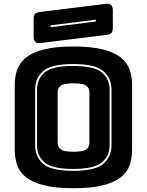

<svg xmlns="http://www.w3.org/2000/svg" viewBox="-20 -981 777 1016"><path d="M679 -189Q679 -143 665.5 -105.5Q652 -68 617.5 -41.5Q583 -15 522.5 0Q462 15 369 15Q276 15 215 0Q154 -15 119.5 -41.5Q85 -68 71.5 -105.5Q58 -143 58 -189V-530Q58 -576 71.5 -613.5Q85 -651 119.5 -678Q154 -705 215 -720Q276 -735 369 -735Q462 -735 522.5 -720Q583 -705 617.5 -678Q652 -651 665.5 -613.5Q679 -576 679 -530ZM570 -212V-507Q570 -567 527 -604.5Q484 -642 367 -642Q250 -642 208 -604.5Q166 -567 166 -507V-212Q166 -152 208 -114.5Q250 -77 367 -77Q484 -77 527 -114.5Q570 -152 570 -212ZM176 -212V-507Q176 -563 216 -597.5Q256 -632 367 -632Q478 -632 519 -597.5Q560 -563 560 -507V-212Q560 -156 519 -121.5Q478 -87 367 -87Q256 -87 216 -121.5Q176 -156 176 -212ZM285 -225Q285 -205 300 -191.5Q315 -178 369 -178Q423 -178 438 -191.5Q453 -205 453 -225V-494Q453 -513 438 -526.5Q423 -540 369 -540Q315 -540 300 -526.5Q285 -513 285 -494ZM541 -796 192 -753Q175 -751 166.5 -760Q158 -769 158 -786V-882Q158 -901 166.5 -908.5Q175 -916 194 -918L543 -961Q560 -963 568.5 -954Q577 -945 577 -928V-832Q577 -813 568.5 -805.5Q560 -798 541 -796ZM248 -847V-837L487 -867V-877Z"/></svg>

Font: Bungee Inline
Style: Regular
Weight: 400
Version: Version 1.000;PS 1.0;hotconv 1.0.72;makeotf.lib2.5.5900